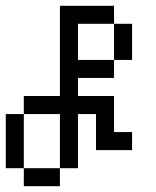

<svg xmlns="http://www.w3.org/2000/svg" viewBox="-20 -645 540 665"><path d="M437.5 -125V-187.5H375Q375 -187.5 375 -312.5H250V-375H375V-437.5H250Q250 -437.5 250 -562.5H375Q375 -562.5 375 -437.5H437.5Q437.5 -437.5 437.5 -562.5H375V-625H187.5V-312.5H62.5V-250H0V-62.5H62.5V0H187.5V-62.5H62.5V-250H187.5V-62.5H250V-250H312.5Q312.5 -250 312.5 -125Z"/></svg>

Font: CalcUnifontExMono
Style: Regular
Weight: 500
Version: Version 15.0.06